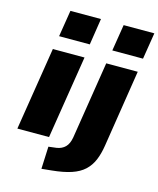

<svg xmlns="http://www.w3.org/2000/svg" viewBox="-136 -849 937 1136"><g transform="rotate(15 333.0 -280.5)"><path d="M126 -592 152 -754H339L314 -592ZM29 0 110 -509H304L223 0ZM452 -592 478 -754H666L640 -592ZM228 193 234 56 283 50Q315 45 335 25Q355 5 362 -35L437 -509H630L556 -37Q548 15 531.5 54Q515 93 485.5 120.5Q456 148 408 164Q360 180 288 187Z"/></g></svg>

Font: Nunito Sans 6pt Black
Style: Italic
Weight: 900
Italic angle: -9°
Version: Version 3.101;gftools[0.9.27]